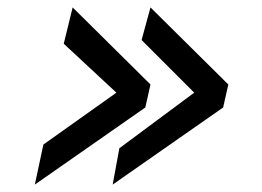

<svg xmlns="http://www.w3.org/2000/svg" viewBox="-20 -498 707 518"><path d="M386 -478 596 -270 582 -208 284 0 302 -98 504 -248 362 -390ZM176 -478 386 -270 372 -208 74 0 97 -108 294 -248 152 -380Z"/></svg>

Font: GFS Neohellenic Rg
Style: Bold Italic
Weight: 700
Italic angle: -12°
Designer: Designed by Takis Katsoulidis and George D. Matthiopoulos.
Foundry: Designed by Takis Katsoulidis and George D. Matthiopoulos.
Version: Version 1.0